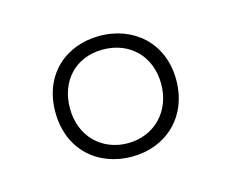

<svg xmlns="http://www.w3.org/2000/svg" viewBox="-51 -790 460 382"><g transform="rotate(-15 179.5 -598.5)"><path d="M180 -474C250 -474 304 -523 304 -599C304 -677 247 -723 179 -723C110 -723 55 -677 55 -599C55 -522 109 -474 180 -474ZM179 -502C126 -502 85 -540 85 -599C85 -654 121 -695 178 -695C234 -695 273 -656 273 -599C273 -542 233 -502 179 -502Z"/></g></svg>

Font: Noto Sans Telugu ExtraCondensed ExtraLight
Style: Regular
Weight: 200
Width: 2
Designer: Jelle Bosma - Monotype Design Team
Foundry: Monotype Imaging Inc.
Version: Version 2.005